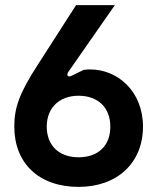

<svg xmlns="http://www.w3.org/2000/svg" viewBox="-20 -720 615 752"><path d="M288 12C438 12 540 -81 540 -224C540 -364 439 -448 334 -448C325 -448 318 -448 307 -446L260 -423C245 -416 239 -426 248 -439L430 -700H278L129 -468C54 -353 36 -296 36 -224C36 -81 132 12 288 12ZM288 -104C211 -104 163 -150 163 -225C164 -299 213 -345 288 -345C363 -345 412 -299 412 -225C413 -150 365 -104 288 -104Z"/></svg>

Font: Finlandica SemiBold
Style: Regular
Weight: 600
Designer: Niklas Ekholm, Juho Hiilivirta, Jaakko Suomalainen
Foundry: Helsinki Type Studio
Version: Version 2.000;Glyphs 3.2 (3202)